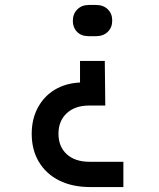

<svg xmlns="http://www.w3.org/2000/svg" viewBox="-20 -575 640 775"><path d="M338 -429Q308 -429 291 -446.5Q274 -464 274 -491Q274 -519 292 -537Q310 -555 339 -555H368Q397 -555 415 -537.5Q433 -520 433 -492Q433 -464 415 -446.5Q397 -429 368 -429ZM344 180Q272 180 219 153.5Q166 127 137 78.5Q108 30 108 -35Q108 -94 132.5 -140Q157 -186 200.5 -212.5Q244 -239 303 -242V-329H403L405 -149H340Q283 -149 249.5 -118Q216 -87 216 -35Q216 17 249.5 47.5Q283 78 341 78H478V180Z"/></svg>

Font: JetBrains Mono NL SemiBold
Style: Regular
Weight: 600
Designer: Philipp Nurullin, Konstantin Bulenkov
Foundry: JetBrains
Version: Version 2.304; ttfautohint (v1.8.4.7-5d5b)